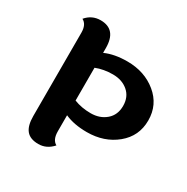

<svg xmlns="http://www.w3.org/2000/svg" viewBox="-171 -892 1021 1050"><g transform="rotate(30 339.5 -367.5)"><path d="M268 -297Q316 -278 373.5 -278Q431 -278 469.5 -311Q508 -344 508 -401Q508 -458 470 -490.5Q432 -523 374 -523Q316 -523 268 -504ZM268 -628V-598Q326 -624 407 -624Q516 -624 591.5 -562Q667 -500 667 -401Q667 -302 591.5 -240Q516 -178 407 -178Q326 -178 268 -204V-103Q268 -49 300 -32Q262 11 210 11Q158 11 134 -18Q110 -47 110 -108V-634Q110 -686 77 -703Q113 -746 168 -746Q268 -746 268 -628Z"/></g></svg>

Font: Laila
Style: Bold
Weight: 700
Designer: Hitesh Malaviya
Foundry: Indian Type Foundry
Version: Version 1.302;PS 1.0;hotconv 1.0.78;makeotf.lib2.5.61930; tt